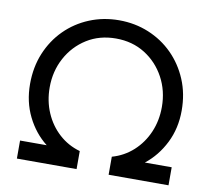

<svg xmlns="http://www.w3.org/2000/svg" viewBox="-82 -851 1042 944"><g transform="rotate(10 439.0 -378.5)"><path d="M61 0V-90H194Q133 -138 97 -211Q61 -284 61 -373Q61 -457 90 -527Q119 -597 170.5 -648.5Q222 -700 291 -728.5Q360 -757 439 -757Q518 -757 587 -728.5Q656 -700 707.5 -648.5Q759 -597 788.5 -527Q818 -457 818 -373Q818 -284 781.5 -211Q745 -138 684 -90H818V0H519V-90Q579 -107 624 -148Q669 -189 694 -247Q719 -305 719 -373Q719 -454 683 -520.5Q647 -587 584 -626.5Q521 -666 439 -666Q357 -666 294 -626.5Q231 -587 195 -520.5Q159 -454 159 -373Q159 -305 184 -247Q209 -189 254 -148Q299 -107 359 -90V0Z"/></g></svg>

Font: Pitagon Sans Text Medium
Style: Regular
Weight: 500
Designer: Travis Tran
Foundry: Pitagon
Version: Version 1.000; ttfautohint (v1.8.4.7-5d5b);gftools[0.9.26]